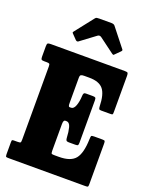

<svg xmlns="http://www.w3.org/2000/svg" viewBox="-180 -1092 923 1184"><g transform="rotate(20 282.0 -500.0)"><path d="M46 -636.5H30.5Q15.5 -636.5 12 -641Q8.5 -645.5 8.5 -659.5V-728Q8.5 -743.5 13.8 -746.8Q19 -750 33.5 -750H519Q534.5 -750 538 -745.5Q541.5 -741 541.5 -726V-490.5Q541.5 -476.5 539.5 -473.8Q537.5 -471 524 -471H464Q453 -471 450.5 -476Q448 -481 447.5 -491Q445.5 -571.5 418.2 -604Q391 -636.5 327 -636.5H293.5Q279 -636.5 272.5 -632.8Q266 -629 266 -613.5V-451Q266 -435 268 -429.5Q270 -424 274.5 -424H284.5Q302 -424 312 -451.2Q322 -478.5 323.5 -516Q324 -527 327.2 -532.2Q330.5 -537.5 340 -537.5H385Q399 -537.5 403 -533.8Q407 -530 407 -516V-239.5Q407 -226.5 403.8 -222.5Q400.5 -218.5 387 -218.5H343.5Q331 -218.5 327.2 -224.2Q323.5 -230 323 -242.5Q321.5 -279 314 -307.8Q306.5 -336.5 285 -336.5H278.5Q266 -336.5 266 -309.5V-134Q266 -117.5 270.8 -115.5Q275.5 -113.5 292 -113.5H317Q394.5 -113.5 424.8 -151Q455 -188.5 457.5 -280.5Q458 -297.5 460.2 -301.8Q462.5 -306 479.5 -306H532Q546.5 -306 549 -302.2Q551.5 -298.5 551.5 -284V-19Q551.5 -5 548.5 -2.5Q545.5 0 531 0H32.5Q18.5 0 13.5 -1.5Q8.5 -3 8.5 -18V-98Q8.5 -110 11.8 -111.8Q15 -113.5 26.5 -113.5H45.5Q62 -113.5 65.2 -116.5Q68.5 -119.5 68.5 -136.5V-617Q68.5 -630.5 64.2 -633.5Q60 -636.5 46 -636.5ZM169 -826.5 141 -855.5Q135 -861 135 -863.5Q135 -866 139.5 -872L233.5 -991.5Q238 -997.5 243.8 -998.8Q249.5 -1000 260 -1000H339.5Q355.5 -1000 362.5 -991.5L458.5 -870Q464 -864.5 455.5 -856L424 -824.5Q418.5 -819 416.5 -819.2Q414.5 -819.5 408 -824L310.5 -896.5Q297.5 -906 285.5 -897L187 -823.5Q178.5 -817.5 169 -826.5Z"/></g></svg>

Font: Besley* Condensed Heavy
Style: Regular
Weight: 800
Width: 3
Designer: Owen Earl
Foundry: indestructible type*
Version: Version 3.000; ttfautohint (v1.8.3)